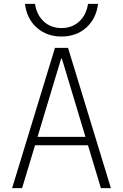

<svg xmlns="http://www.w3.org/2000/svg" viewBox="-20 -979 640 999"><path d="M43 0 266 -730H334L557 0H505L302 -674H298L95 0ZM145 -223V-267H455V-223ZM300 -789Q223 -789 171 -835.5Q119 -882 110 -959H162Q171 -901 208 -867Q245 -833 300 -833Q355 -833 392 -867Q429 -901 438 -959H490Q481 -882 429 -835.5Q377 -789 300 -789Z"/></svg>

Font: M PLUS Code Latin Expanded Light
Style: Regular
Weight: 300
Width: 7
Designer: Coji Morishita
Foundry: UNDERFOREST DESIGN
Version: Version 1.002; ttfautohint (v1.8.3)